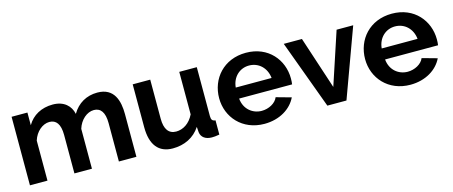

<svg xmlns="http://www.w3.org/2000/svg" viewBox="-39 -971 3342 1418"><g transform="rotate(-15 1632.0 -261.5)"><path d="M875 0V-327C875 -428 847 -533 718 -533C635 -533 567 -494 525 -422C512 -484 464 -533 377 -533C291 -533 221 -495 182 -427V-524H61V0H195V-306C215 -371 268 -415 320 -415C371 -415 401 -378 401 -294V0H535V-305C555 -370 607 -415 660 -415C711 -415 741 -377 741 -294V0Z M987 -196C987 -61 1044 10 1152 10C1240 10 1316 -26 1363 -98L1366 -56C1371 -17 1403 6 1451 6C1466 6 1482 5 1509 0V-109C1486 -111 1477 -121 1477 -150V-524H1343V-199C1312 -135 1260 -104 1208 -104C1151 -104 1121 -145 1121 -225V-524H987Z M1853 10C1969 10 2059 -47 2097 -127L1982 -159C1965 -116 1911 -88 1858 -88C1788 -88 1726 -137 1719 -219H2124C2126 -230 2127 -247 2127 -264C2127 -406 2025 -533 1854 -533C1683 -533 1577 -408 1577 -259C1577 -114 1684 10 1853 10ZM1716 -304C1723 -383 1780 -436 1852 -436C1925 -436 1982 -383 1990 -304Z M2335 0H2481L2673 -524H2546L2413 -122L2281 -524H2142Z M2969 10C3085 10 3175 -47 3213 -127L3098 -159C3081 -116 3027 -88 2974 -88C2904 -88 2842 -137 2835 -219H3240C3242 -230 3243 -247 3243 -264C3243 -406 3141 -533 2970 -533C2799 -533 2693 -408 2693 -259C2693 -114 2800 10 2969 10ZM2832 -304C2839 -383 2896 -436 2968 -436C3041 -436 3098 -383 3106 -304Z"/></g></svg>

Font: FIGSv2-sans-serif
Style: Bold
Weight: 700
Designer: Matt McInerney, Pablo Impallari, Rodrigo Fuenzalida,Mirko Velimirovic
Foundry: Matt McInerney, Pablo Impallari, Rodrigo Fuenzalida
Version: Version 4.021;hotconv 1.0.109;makeotfexe 2.5.65596